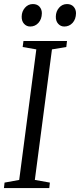

<svg xmlns="http://www.w3.org/2000/svg" viewBox="-21 -950 404 970"><path d="M-1 0 2 -27.5 76 -41 162.5 -700.5 93.5 -712.5 97.5 -743H317.5L314 -712.5L241.5 -700.5L155 -41L231 -27.5L228 0ZM131.5 -816Q113 -816 100.5 -829.8Q88 -843.5 88.5 -866.5Q89 -892.5 105.2 -911Q121.5 -929.5 145 -929.5Q167 -929.5 178.8 -916Q190.5 -902.5 190.5 -883Q190 -853 173.2 -834.5Q156.5 -816 131.5 -816ZM303.5 -816Q285.5 -816 273 -829.8Q260.5 -843.5 261 -866.5Q261.5 -892.5 277.5 -911Q293.5 -929.5 317.5 -929.5Q339 -929.5 351 -916Q363 -902.5 363 -883Q362.5 -853 345.8 -834.5Q329 -816 303.5 -816Z"/></svg>

Font: Merriweather 72pt Light
Style: Italic
Weight: 300
Italic angle: -7.8°
Version: Version 2.101